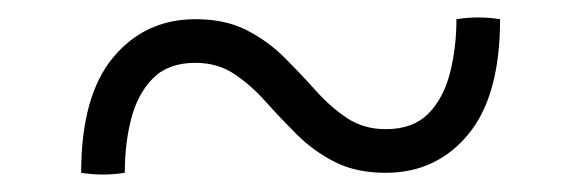

<svg xmlns="http://www.w3.org/2000/svg" viewBox="-20 -477 660 220"><path d="M73 -279Q73 -367 109.5 -411Q146 -455 204 -455Q238 -455 262.5 -442.5Q287 -430 306 -411Q325 -392 342 -373Q359 -354 378 -341.5Q397 -329 422 -329Q453 -329 470.5 -346.5Q488 -364 495.5 -393Q503 -422 503 -455Q528 -459 553 -455Q553 -367 516.5 -323Q480 -279 422 -279Q388 -279 363.5 -291.5Q339 -304 320 -323Q301 -342 284 -361Q267 -380 248 -392.5Q229 -405 204 -405Q173 -405 155.5 -387.5Q138 -370 130.5 -341.5Q123 -313 123 -279Q98 -275 73 -279Z"/></svg>

Font: Poltawski Nowy
Style: Bold
Weight: 700
Designer: Adam Pótawski, Mateusz Machalski, Borys Kosmynka, Ania Wieluska
Foundry: Capitalics.wtf
Version: Version 1.001;gftools[0.9.25]